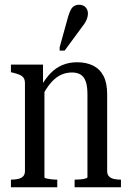

<svg xmlns="http://www.w3.org/2000/svg" viewBox="-20 -788 546 808"><path d="M26 0V-32H27Q43 -32 56.5 -35Q70 -38 77.5 -46Q85 -54 85 -68V-437Q85 -452 79.5 -460Q74 -468 63 -473Q52 -478 35 -482L26 -484V-516H161V-429L167 -420V-42Q167 -39 175 -37Q183 -35 195.5 -33.5Q208 -32 220 -32H221V0ZM489 0H294V-32H295Q305 -32 317.5 -33Q330 -34 339 -36.5Q348 -39 348 -42V-391Q348 -426 340.5 -446Q333 -466 318.5 -474.5Q304 -483 283 -483Q256 -483 233.5 -471.5Q211 -460 191.5 -436.5Q172 -413 155 -378L151 -422Q170 -456 192 -479Q214 -502 242 -514Q270 -526 305 -526Q343 -526 371.5 -512Q400 -498 415.5 -468.5Q431 -439 431 -391V-68Q431 -54 438.5 -46Q446 -38 459 -35Q472 -32 488 -32H489ZM267 -719Q272 -735 277.5 -746Q283 -757 292 -762.5Q301 -768 313 -768Q330 -768 340 -757.5Q350 -747 350 -731Q350 -723 347.5 -714Q345 -705 340 -696Q335 -687 327 -677L252 -575H231V-589Z"/></svg>

Font: Roboto Serif 120pt ExtraCondensed
Style: Regular
Weight: 400
Width: 2
Designer: Greg Gazdowicz
Foundry: Commercial Type
Version: Version 1.008